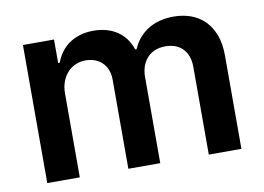

<svg xmlns="http://www.w3.org/2000/svg" viewBox="-64 -650 1027 747"><g transform="rotate(-10 449.0 -276.5)"><path d="M833.1 0H704.2V-346.2Q704.2 -371.4 696.9 -389.9Q689.6 -408.4 677 -420.5Q664.4 -432.5 647.5 -438.4Q630.7 -444.2 611.2 -444.2Q586.6 -444.2 568.2 -436.3Q549.7 -428.3 537.3 -414.1Q524.9 -399.9 518.6 -380.9Q512.4 -361.9 512.4 -340.2V0H386.4V-351.6Q386.4 -374.3 379.3 -391.7Q372.2 -409.1 359.7 -420.8Q347.3 -432.5 330.6 -438.4Q313.9 -444.2 294.7 -444.2Q274.5 -444.2 256.4 -436.6Q238.3 -429 224.6 -414.4Q210.9 -399.9 202.8 -378.9Q194.6 -358 194.6 -331.7V0H66.1V-545.5H188.9V-452.8H195.3Q203.1 -474.4 216.3 -492.7Q229.4 -511 248.2 -524.3Q267 -537.6 291.4 -545.1Q315.7 -552.6 345.9 -552.6Q374.6 -552.6 398.4 -545.5Q422.2 -538.4 440.9 -525.4Q459.5 -512.4 472.7 -494Q485.8 -475.5 493.3 -452.8H498.9Q517.8 -498.2 558.9 -525.2Q601.2 -552.6 662.6 -552.6Q697.8 -552.6 728.9 -541.7Q759.9 -530.9 783.2 -508.2Q806.5 -485.4 820 -450.3Q833.5 -415.1 833.1 -366.1Z"/></g></svg>

Font: Linik Sans SemiBold
Style: Regular
Weight: 600
Designer: Fonts by Rasmus Andersson / Changes by Cristiano Sobral with parts from Marc Monis
Foundry: rsms
Version: Version 3.020; ttfautohint (v1.6)